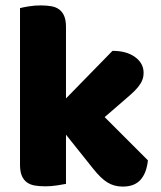

<svg xmlns="http://www.w3.org/2000/svg" viewBox="-20 -681 595 710"><path d="M527 -88Q522 -41 499.5 -16Q477 9 434 9Q402 9 377 -6.5Q352 -22 323 -59L224 -183V-1Q213 1 191.5 4.5Q170 8 148 8Q126 8 108.5 5Q91 2 79 -7Q67 -16 60.5 -31.5Q54 -47 54 -72V-651Q65 -654 86.5 -657.5Q108 -661 130 -661Q152 -661 169.5 -658Q187 -655 199 -646Q211 -637 217.5 -621.5Q224 -606 224 -581V-317L396 -493Q448 -493 479.5 -470Q511 -447 511 -412Q511 -397 506 -384.5Q501 -372 490.5 -359Q480 -346 463.5 -331.5Q447 -317 425 -298L367 -248Z"/></svg>

Font: Baloo Cyrillic
Style: Regular
Weight: 400
Designer: Ek Type, Denis Ignatov
Foundry: Ek Type
Version: Version 1.50 July 26, 2019